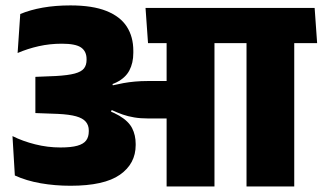

<svg xmlns="http://www.w3.org/2000/svg" viewBox="-20 -672 1163 692"><path d="M1040.5 0V-559.5H868.5V0ZM1123 -516.5 1114 -643.5H786L794.5 -516.5ZM835.5 -516.5 826.5 -643.5H504.5L513.5 -516.5ZM580.5 0H753V-562H580.5ZM25 -181.5 33.5 -39.5Q75 -20.5 126.5 -11.5Q178 -2.5 234 -2.5Q355.5 -2.5 412.2 -42.2Q469 -82 469 -149V-153Q469 -185 456.2 -210Q443.5 -235 409.8 -255Q376 -275 313 -292.5L310.5 -356Q366 -358.5 399 -374.8Q432 -391 446.2 -418Q460.5 -445 460.5 -481.5V-489Q460.5 -539.5 437 -576Q413.5 -612.5 363.5 -632.5Q313.5 -652.5 234 -652.5Q179.5 -652.5 134.2 -644.5Q89 -636.5 53 -621.5L43.5 -481Q79.5 -496.5 119.5 -505.5Q159.5 -514.5 203 -514.5Q252.5 -514.5 272.2 -500.8Q292 -487 292 -459V-456Q292 -437.5 282.8 -425.5Q273.5 -413.5 249.5 -407Q225.5 -400.5 181 -398L107.5 -395V-264.5L189 -261.5Q230 -259.5 254.2 -252.8Q278.5 -246 289.2 -233.2Q300 -220.5 300 -202V-198.5Q300 -178.5 290.5 -165.8Q281 -153 258.8 -146.8Q236.5 -140.5 198 -140.5Q151.5 -140.5 106.8 -151.8Q62 -163 25 -181.5ZM304 -367.5V-280L378 -264L382.5 -275.5Q403 -266 422.2 -259.2Q441.5 -252.5 463.8 -248.8Q486 -245 515 -245H640V-380H513.5Q488 -380 466.2 -378Q444.5 -376 425 -372.5Q405.5 -369 386.5 -364.5L385 -372Z"/></svg>

Font: Anek Devanagari ExtraBold
Style: Regular
Weight: 800
Designer: Kailash Malviya (Devanagari) & Yesha Goshar (Latin)
Foundry: Ek Type
Version: Version 1.003